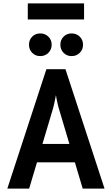

<svg xmlns="http://www.w3.org/2000/svg" viewBox="-20 -1106 656 1126"><path d="M23 0 252 -700H364L593 0H465L325 -470Q322.5 -478 319.2 -491.5Q316 -505 313 -520Q310 -535 308 -548Q305.5 -535 302.5 -520Q299.5 -505 296.5 -491.5Q293.5 -478 291 -470L151 0ZM171 -154 203 -262H413L445 -154ZM216 -777Q187.5 -777 168.8 -796.2Q150 -815.5 150 -844Q150 -872 168.8 -891Q187.5 -910 216 -910Q244.5 -910 263.8 -891Q283 -872 283 -844Q283 -815.5 263.8 -796.2Q244.5 -777 216 -777ZM400 -777Q371.5 -777 352.8 -796.2Q334 -815.5 334 -844Q334 -872 352.8 -891Q371.5 -910 400 -910Q428.5 -910 447.8 -891Q467 -872 467 -844Q467 -815.5 447.8 -796.2Q428.5 -777 400 -777ZM143 -992V-1086H473V-992Z"/></svg>

Font: Overpass Mono Light
Style: Regular
Weight: 300
Monospace: yes
Designer: Delve Withrington, Dave Bailey
Foundry: Delve Fonts LLC
Version: Version 4.000